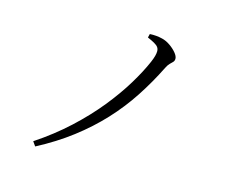

<svg xmlns="http://www.w3.org/2000/svg" viewBox="-102 -850 1203 1011"><g transform="rotate(15 500.0 -344.0)"><path d="M149 -4Q247 -69 327 -143Q407 -217 468 -292.5Q529 -368 572 -439Q615 -510 640 -568Q649 -589 653 -604Q657 -619 657 -630Q657 -643 650.5 -652Q644 -661 629 -669.5Q614 -678 591 -688L596 -708Q614 -709 631 -707.5Q648 -706 664 -702Q686 -697 708 -682Q730 -667 745 -649Q760 -631 760 -617Q760 -606 753.5 -599Q747 -592 738 -583.5Q729 -575 720 -557Q676 -468 622.5 -386.5Q569 -305 502 -233Q435 -161 352 -97.5Q269 -34 166 20Z"/></g></svg>

Font: Noto Serif SC
Style: Regular
Weight: 400
Designer: Ryoko NISHIZUKA 西塚涼子 (kana & ideographs); Frank Grießhammer (Latin, Greek & Cyrillic); Wenlong ZHANG 张文龙 (bopomofo); San
Foundry: Adobe
Version: Version 2.002-H1;hotconv 1.1.0;makeotfexe 2.6.0